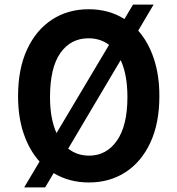

<svg xmlns="http://www.w3.org/2000/svg" viewBox="-20 -777 765 828"><path d="M667.3 -362.6Q667.3 -245.7 628.6 -162.3Q589.8 -78.8 521.3 -34.4Q452.8 9.9 363.6 9.9Q278.4 9.9 211.3 -30.5L174.7 31.2H84.2L150.6 -80.3Q106.9 -128.6 82.4 -199.8Q57.9 -271 57.9 -362.6Q57.9 -480.1 96.8 -563.9Q135.7 -647.7 204.4 -692.5Q273.1 -737.2 362.6 -737.2Q449.2 -737.2 516.7 -695L553.6 -757.1H642.4L576 -644.9Q619 -596.6 643.1 -525.2Q667.3 -453.8 667.3 -362.6ZM195.7 -358Q195.7 -310.7 202.9 -271.8Q210.2 -233 223.7 -203.1L450.3 -583.5Q412.6 -611.9 361.5 -611.9Q285.2 -611.9 240.4 -548.5Q195.7 -485.1 195.7 -358ZM529.5 -358Q529.5 -454.9 500.4 -517.8L274.1 -136Q312.5 -105.8 364.7 -105.8Q438.9 -105.8 484.2 -170.5Q529.5 -235.1 529.5 -358Z"/></svg>

Font: Interface
Style: Bold
Weight: 700
Designer: Rasmus Andersson
Foundry: rsms
Version: Version 1.8